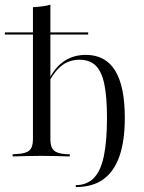

<svg xmlns="http://www.w3.org/2000/svg" viewBox="-21 -651 601 799"><path d="M152.4 -2.4Q121 -2.4 92.3 -1.6Q63.7 -0.8 31.5 0V-8.9L52.4 -10.5Q87.1 -12.1 101.6 -25.4Q116.1 -38.7 116.1 -71V-206.5H188.7V-71Q188.7 -38.7 202.8 -25.4Q216.9 -12.1 250.8 -9.7L269.4 -8.9V0Q237.9 -0.8 210.1 -1.6Q182.3 -2.4 152.4 -2.4ZM116.1 -206.5V-621Q140.3 -622.6 157.7 -625Q175 -627.4 188.7 -631.5V-206.5ZM294.4 127.4V119.4Q339.5 119.4 368.5 90.7Q397.6 62.1 410.9 0Q424.2 -62.1 424.2 -160.5Q424.2 -249.2 412.9 -302Q401.6 -354.8 376.6 -378.6Q351.6 -402.4 310.5 -402.4Q271 -402.4 241.1 -381.9Q211.3 -361.3 186.3 -316.9V-328.2Q212.9 -375.8 250 -399.2Q287.1 -422.6 336.3 -422.6Q417.7 -422.6 458.1 -357.3Q498.4 -291.9 498.4 -161.3Q498.4 -63.7 475.8 0Q453.2 63.7 408.5 95.6Q363.7 127.4 294.4 127.4ZM-0.8 -507.3V-516.1H346V-507.3Z"/></svg>

Font: Playfair 144pt SemiExpanded Light
Style: Regular
Weight: 300
Width: 6
Designer: Claus Eggers Sørensen
Foundry: Claus Eggers Sørensen
Version: Version 2.203